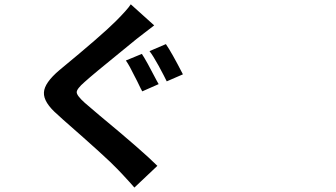

<svg xmlns="http://www.w3.org/2000/svg" viewBox="-20 -803 1540 881"><path d="M596.7 57.6Q579.1 37.1 541 -3.9Q525.4 -20.5 517.6 -28.3Q471.7 -77.1 269.5 -253.9Q253.9 -268.6 246.1 -275.4Q178.7 -333 181.6 -378.9Q183.6 -422.9 252.9 -481.4Q447.3 -641.6 510.7 -705.1Q564.5 -758.8 580.1 -783.2L687.5 -686.5Q671.9 -674.8 640.6 -650.4Q616.2 -631.8 606.4 -624Q586.9 -607.4 531.2 -562.5Q408.2 -462.9 368.2 -426.8Q332 -395.5 332 -379.9Q332 -364.3 369.1 -331.1Q385.7 -316.4 435.5 -274.4Q634.8 -109.4 702.1 -42L649.4 7.8ZM632.8 -383.8Q630.9 -388.7 625 -398.4Q607.4 -435.5 596.7 -455.1Q575.2 -500 557.6 -525.4L630.9 -555.7Q651.4 -525.4 699.2 -432.6Q705.1 -421.9 708 -417ZM745.1 -429.7Q735.4 -450.2 708 -501Q681.6 -548.8 666 -568.4L741.2 -600.6Q767.6 -562.5 819.3 -461.9Z"/></svg>

Font: Bpmf GenSeki Gothic B
Style: B
Weight: 700
Foundry: But Ko
Version: Version 1.320